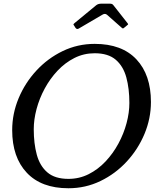

<svg xmlns="http://www.w3.org/2000/svg" viewBox="-20 -994 870 1024"><path d="M383 -845 375.5 -857Q371 -862.5 371.8 -864.5Q372.5 -866.5 379 -872L493 -966Q503.5 -974.5 521 -974.5H563.5Q573.5 -974.5 577.5 -972.5Q581.5 -970.5 585 -966L660.5 -870Q663.5 -866.5 663.5 -865Q663.5 -863.5 658.5 -859.5L644 -847.5Q637.5 -842 635.5 -842.2Q633.5 -842.5 628 -847L551 -915Q540 -924.5 526 -915.5L400.5 -842Q390.5 -835.5 383 -845ZM160 -305Q160 -229 176.2 -169Q192.5 -109 232.8 -74.5Q273 -40 345 -40Q403 -40 453 -65.2Q503 -90.5 543 -133Q583 -175.5 611.5 -228.2Q640 -281 655 -337.2Q670 -393.5 670 -445Q670 -521 653.8 -581Q637.5 -641 597.2 -675.5Q557 -710 485 -710Q427 -710 377 -684.8Q327 -659.5 287 -617Q247 -574.5 218.5 -521.8Q190 -469 175 -412.8Q160 -356.5 160 -305ZM345 10Q200.5 10 122.8 -72.8Q45 -155.5 45 -300Q45 -387.5 79.2 -469.8Q113.5 -552 174 -617.5Q234.5 -683 314.2 -721.5Q394 -760 485 -760Q630 -760 707.5 -677.5Q785 -595 785 -450Q785 -362.5 750.8 -280.2Q716.5 -198 656 -132.5Q595.5 -67 515.8 -28.5Q436 10 345 10Z"/></svg>

Font: Besley*
Style: Italic
Weight: 400
Italic angle: -13°
Designer: Owen Earl
Foundry: indestructible type*
Version: Version 2.000; ttfautohint (v1.8.3)